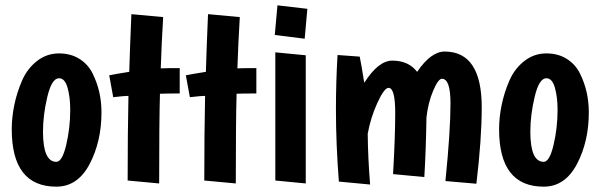

<svg xmlns="http://www.w3.org/2000/svg" viewBox="-20 -673 2233 719"><path d="M141 -180Q141 -67 191 -67Q213 -67 228 -130.5Q243 -194 243 -262Q243 -309 233 -344.5Q223 -380 201 -380Q174 -380 157.5 -311.5Q141 -243 141 -180ZM24 -189Q24 -233 33.5 -279.5Q43 -326 62.5 -371Q82 -416 118.5 -444.5Q155 -473 201 -473Q245 -473 277.5 -452.5Q310 -432 327 -397.5Q344 -363 352 -327Q360 -291 360 -252Q360 -143 315.5 -58.5Q271 26 191 26Q24 26 24 -189Z M404 -309 389 -391Q413 -396 464 -404Q466 -478 472 -620L591 -609Q585 -510 582 -417Q607 -418 653 -418V-323Q605 -323 579 -322Q576 -222 576 14L458 3Q458 -172 461 -314Q446 -314 404 -309Z M691 -309 676 -391Q700 -396 751 -404Q753 -478 759 -620L878 -609Q872 -510 869 -417Q894 -418 940 -418V-323Q892 -323 866 -322Q863 -222 863 14L745 3Q745 -172 748 -314Q733 -314 691 -309Z M1011 -477 1125 -466V14L1011 3ZM1019 -653 1131 -640 1121 -528 1009 -542Z M1244 -467 1327 -461Q1333 -434 1344 -363Q1397 -446 1449 -446Q1510 -446 1542 -404Q1594 -480 1645 -480Q1784 -480 1784 -271Q1784 -153 1764 15L1648 5Q1667 -182 1667 -286Q1667 -378 1635 -378Q1621 -378 1602 -333Q1583 -288 1577 -233Q1575 -108 1569 -10L1452 -21Q1460 -162 1460 -251Q1460 -344 1435 -344Q1419 -344 1393.5 -288.5Q1368 -233 1357 -172Q1358 -80 1366 18L1249 7Q1238 -134 1238 -264Q1238 -366 1244 -467Z M1966 -180Q1966 -67 2016 -67Q2038 -67 2053 -130.5Q2068 -194 2068 -262Q2068 -309 2058 -344.5Q2048 -380 2026 -380Q1999 -380 1982.5 -311.5Q1966 -243 1966 -180ZM1849 -189Q1849 -233 1858.5 -279.5Q1868 -326 1887.5 -371Q1907 -416 1943.5 -444.5Q1980 -473 2026 -473Q2070 -473 2102.5 -452.5Q2135 -432 2152 -397.5Q2169 -363 2177 -327Q2185 -291 2185 -252Q2185 -143 2140.5 -58.5Q2096 26 2016 26Q1849 26 1849 -189Z"/></svg>

Font: Boogaloo
Style: Regular
Weight: 400
Designer: John Vargas Beltran
Foundry: John Vargas Beltran
Version: Version 1.001